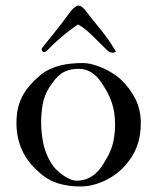

<svg xmlns="http://www.w3.org/2000/svg" viewBox="-20 -675 569 695"><path d="M39.6 -230Q39.6 -258.8 44.9 -282.5Q50.3 -306.2 61 -326.7Q71.8 -347.2 87.6 -365.5Q103.5 -383.8 124 -401.4Q140.1 -415 158.7 -423.8Q177.2 -432.6 197 -437.7Q216.8 -442.9 237.8 -444.8Q258.8 -446.8 279.3 -446.8Q296.9 -446.8 316.7 -441.4Q336.4 -436 355 -427.5Q373.5 -418.9 389.2 -408.9Q404.8 -398.9 415 -389.6Q450.7 -356 470.2 -316.7Q489.7 -277.3 489.7 -230.5Q489.7 -205.1 486.1 -183.8Q482.4 -162.6 475.3 -144Q468.3 -125.5 457.8 -108.9Q447.3 -92.3 433.6 -76.2Q420.9 -62 403.6 -48.3Q386.2 -34.7 365.2 -23.9Q344.2 -13.2 320.1 -6.6Q295.9 0 270 0Q225.6 0 188.2 -12Q150.9 -23.9 118.7 -54.2Q39.6 -123 39.6 -230ZM265.6 -425.8Q243.7 -425.8 228.3 -421.1Q212.9 -416.5 200.9 -408Q189 -399.4 179.2 -387.2Q169.4 -375 159.2 -359.9Q140.6 -331.1 134.8 -298.6Q128.9 -266.1 128.9 -232.9Q128.9 -194.8 136.5 -157Q144 -119.1 166 -83.5Q171.9 -73.2 182.6 -62.3Q193.4 -51.3 206.1 -42.2Q218.8 -33.2 232.2 -27.1Q245.6 -21 257.3 -21Q280.3 -21 297.6 -28.8Q314.9 -36.6 328.6 -49.6Q342.3 -62.5 352.8 -79.3Q363.3 -96.2 373 -114.3Q385.3 -138.2 390.9 -165.8Q396.5 -193.4 396.5 -225.6Q396.5 -248.5 393.3 -268.6Q390.1 -288.6 383.5 -307.1Q377 -325.7 367.2 -343.5Q357.4 -361.3 344.2 -379.9Q331.1 -399.9 310.8 -412.8Q290.5 -425.8 265.6 -425.8ZM398.4 -490.2Q398.9 -489.7 398.9 -488.8Q398.9 -486.3 395 -485.4Q391.1 -484.4 389.2 -484.4Q377.9 -484.4 371.6 -490.2Q357.4 -502.9 344.5 -516.1Q331.5 -529.3 318.8 -541.7Q306.2 -554.2 293 -565.4Q279.8 -576.7 264.6 -585Q262.7 -585.9 262.2 -585.9Q261.7 -585.9 259.8 -585Q230.5 -564.9 202.9 -541.5Q175.3 -518.1 148.4 -490.2Q146 -487.8 143.6 -487.3Q141.1 -486.8 136.7 -486.8Q134.8 -486.8 132.8 -490Q130.9 -493.2 130.9 -496.6Q130.9 -498.5 131.8 -500.5Q142.1 -513.7 152.3 -526.4Q162.6 -539.1 174.8 -554.2Q187 -569.3 201.7 -588.4Q216.3 -607.4 234.9 -632.8Q236.8 -635.7 240.5 -639.6Q244.1 -643.6 248 -646.7Q252 -649.9 256.1 -652.3Q260.3 -654.8 263.2 -654.8Q270 -654.8 275.9 -650.4Q281.7 -646 287.1 -640.1Q301.3 -621.1 315.4 -603.8Q329.6 -586.4 343.8 -568.8Q357.9 -551.3 371.6 -532Q385.3 -512.7 398.4 -490.2Z"/></svg>

Font: IM FELL French Canon SC
Style: Regular
Weight: 400
Designer: Igino Marini
Foundry: Igino Marini
Version: 3.00